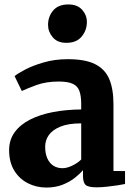

<svg xmlns="http://www.w3.org/2000/svg" viewBox="-20 -832 603 863"><path d="M188.5 11Q143.5 11 105.2 -8.5Q67 -28 44 -65.5Q21 -103 21 -157Q21 -203.5 46 -237.8Q71 -272 115.2 -294.5Q159.5 -317 218.2 -328.2Q277 -339.5 345 -340V-364Q345 -400 337.2 -422.2Q329.5 -444.5 307.8 -455Q286 -465.5 244 -465.5Q187 -465.5 144.2 -449.8Q101.5 -434 78 -423L45.5 -490Q58 -500.5 92.2 -518.8Q126.5 -537 176.5 -551.5Q226.5 -566 285 -566Q362.5 -566 407.2 -543.8Q452 -521.5 471 -476.8Q490 -432 490 -363.5V-63.5L542 -63V-5Q531 -2.5 508.5 1Q486 4.5 460.5 7.2Q435 10 414 10Q377.5 10 365.2 -0.5Q353 -11 353 -42V-67.5Q340.5 -52 317.5 -33.5Q294.5 -15 262 -2Q229.5 11 188.5 11ZM261 -76Q280.5 -76 304.2 -87.2Q328 -98.5 345 -115V-277.5Q287 -277.5 251.2 -262.8Q215.5 -248 199.2 -224.5Q183 -201 183 -172.5Q183 -141.5 192.8 -120Q202.5 -98.5 220 -87.2Q237.5 -76 261 -76ZM278 -639.5Q238 -639.5 217 -664.5Q196 -689.5 196 -720Q196 -757.5 219 -784.8Q242 -812 287 -812H288Q328 -812 349.2 -788Q370.5 -764 370.5 -733.5Q370.5 -696 347.2 -667.8Q324 -639.5 279 -639.5Z"/></svg>

Font: Merriweather 24pt ExtraBold
Style: Regular
Weight: 800
Version: Version 2.100